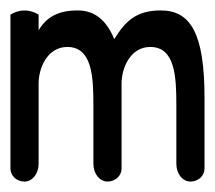

<svg xmlns="http://www.w3.org/2000/svg" viewBox="-20 -188 412 368"><path d="M0 135C0 149 12 160 27 160C42 160 54 145 54 126V-28C54 -58 71 -98 109 -98C157 -98 159 -40 159 14V126C159 145 171 160 186 160C201 160 213 149 213 135V-28C213 -58 230 -98 268 -98C316 -98 318 -40 318 14V126C318 145 330 160 345 160C360 160 372 149 372 135V0C372 -123 346 -168 288 -168C241 -168 220 -147 199 -113C183 -152 159 -168 129 -168C91 -168 69 -155 54 -130V-160C46 -165 36 -168 27 -168C18 -168 8 -165 0 -160Z"/></svg>

Font: Ekmelos
Style: Regular
Weight: 500
Designer: Thomas Richter (thomas-richter@aon.at)
Version: Version 2.58